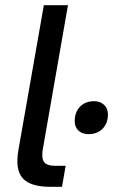

<svg xmlns="http://www.w3.org/2000/svg" viewBox="-20 -720 438 740"><path d="M47 -99Q47 -121 51 -142L149 -700H242L145 -145Q143 -136 143 -122Q143 -100 154.5 -90.5Q166 -81 193 -81H233L219 0H175Q110 0 78.5 -23Q47 -46 47 -99ZM268 -253Q268 -288 288.5 -309Q309 -330 343 -330Q366 -330 381 -316Q396 -302 396 -279Q396 -245 375.5 -224Q355 -203 321 -203Q297 -203 282.5 -216.5Q268 -230 268 -253Z"/></svg>

Font: Bai Jamjuree Medium
Style: Italic
Weight: 500
Italic angle: -10°
Version: Version 1.000; ttfautohint (v1.6)